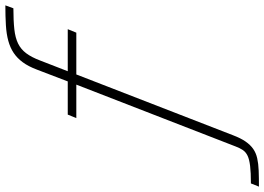

<svg xmlns="http://www.w3.org/2000/svg" viewBox="-372 -628 987 717"><g transform="rotate(-90 121.5 -269.5)"><path d="M-217 204 -205 174Q-164 174 -139.5 171Q-115 168 -101.5 161.5Q-88 155 -80.5 144Q-73 133 -67 117L164 -478H39L52 -510H176L220 -625Q232 -657 247.5 -678Q263 -699 282.5 -712Q302 -725 327.5 -732Q353 -739 386 -741Q419 -743 460 -743L449 -713Q403 -713 371 -709.5Q339 -706 317.5 -695.5Q296 -685 281 -665Q266 -645 254 -613L214 -510H371L358 -478H202L-25 107Q-36 136 -48.5 154Q-61 172 -76 182.5Q-91 193 -111 197.5Q-131 202 -157 203Q-183 204 -217 204Z"/></g></svg>

Font: Saira Expanded Thin
Style: Italic
Weight: 250
Width: 7
Italic angle: -12°
Designer: Hector Gatti with collaboration of the Omnibus-Type team
Foundry: Omnibus-Type
Version: Version 1.101